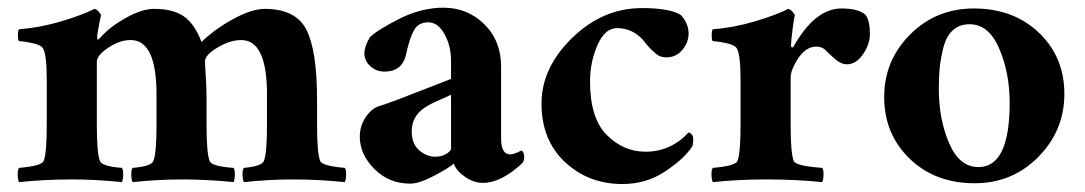

<svg xmlns="http://www.w3.org/2000/svg" viewBox="-20 -458 2751 487"><path d="M371.1 -435.5Q418.9 -435.5 446.3 -416.5Q473.6 -397.5 491.2 -351.6Q525.4 -384.8 572.3 -410.2Q619.1 -435.5 651.4 -435.5Q730.5 -435.5 757.3 -382.3Q784.2 -329.1 784.2 -205.1V-141.6Q784.2 -69.3 792 -49.8Q796.9 -37.1 854.5 -32.2Q858.4 -27.3 857.9 -14.2Q857.4 -1 854.5 3.9Q788.1 -2.9 720.7 -2.9Q665 -2.9 598.6 3.9Q595.7 -1 595.2 -14.2Q594.7 -27.3 598.6 -32.2Q643.6 -36.1 649.4 -49.8Q657.2 -69.3 657.2 -141.6V-218.8Q657.2 -356.4 591.8 -356.4Q563.5 -356.4 531.7 -337.4Q500 -318.4 500 -302.7V-296.9Q503.9 -242.2 503.9 -205.1V-141.6Q503.9 -69.3 511.7 -49.8Q516.6 -36.1 572.3 -32.2Q576.2 -27.3 575.7 -14.2Q575.2 -1 572.3 3.9Q505.9 -2.9 440.4 -2.9Q382.8 -2.9 316.4 3.9Q313.5 -1 313 -14.2Q312.5 -27.3 316.4 -32.2Q364.3 -36.1 369.1 -49.8Q377 -69.3 377 -141.6V-218.8Q377 -356.4 311.5 -356.4Q283.2 -356.4 254.4 -336.9Q225.6 -317.4 225.6 -301.8V-141.6Q225.6 -69.3 233.4 -49.8Q238.3 -36.1 289.1 -32.2Q293 -27.3 292.5 -14.2Q292 -1 289.1 3.9Q222.7 -2.9 162.1 -2.9Q94.7 -2.9 28.3 3.9Q25.4 -1 24.9 -14.2Q24.4 -27.3 28.3 -32.2Q85.9 -37.1 90.8 -49.8Q98.6 -69.3 98.6 -141.6V-253.9Q98.6 -317.4 89.8 -334Q85 -343.8 62.5 -348.6Q40 -353.5 28.3 -353.5Q25.4 -355.5 25.4 -369.6Q25.4 -383.8 29.3 -383.8Q80.1 -387.7 133.3 -403.3Q186.5 -418.9 219.7 -435.5Q224.6 -434.6 230.5 -428.2Q236.3 -421.9 236.3 -418.9Q234.4 -413.1 230 -388.7Q225.6 -364.3 226.6 -363.3Q226.6 -358.4 227.5 -357.4Q229.5 -357.4 234.4 -362.3Q256.8 -388.7 298.3 -412.1Q339.8 -435.5 371.1 -435.5Z M1084 -60.5Q1100.6 -60.5 1112.3 -67.9Q1124 -75.2 1124 -81.1V-217.8Q1121.1 -215.8 1096.2 -205.1Q1071.3 -194.3 1059.6 -186.5Q1022.5 -163.1 1024.4 -121.1Q1025.4 -91.8 1043.9 -76.2Q1062.5 -60.5 1084 -60.5ZM1104.5 -438.5Q1166 -438.5 1208.5 -396.5Q1251 -354.5 1251 -289.1V-106.4Q1251 -66.4 1274.4 -66.4Q1283.2 -66.4 1302.7 -76.2Q1309.6 -72.3 1309.6 -59.6Q1309.6 -51.8 1305.7 -44.9Q1251 5.9 1205.1 5.9Q1181.6 5.9 1159.7 -9.3Q1137.7 -24.4 1130.9 -43Q1119.1 -32.2 1081.1 -12.2Q1043 7.8 1020.5 7.8Q966.8 7.8 929.7 -29.3Q892.6 -66.4 892.6 -111.3Q892.6 -138.7 907.7 -161.1Q922.9 -183.6 943.4 -189.5Q960 -194.3 993.2 -207Q1026.4 -219.7 1066.4 -235.4Q1106.4 -251 1124 -257.8V-278.3V-303.7Q1124 -341.8 1107.4 -371.6Q1090.8 -401.4 1066.4 -401.4Q1041 -401.4 1029.8 -380.9Q1018.6 -360.4 1009.8 -319.3Q1000 -276.4 955.1 -276.4Q934.6 -276.4 919.4 -290Q904.3 -303.7 904.3 -323.2Q904.3 -339.8 918 -363.3Q936.5 -381.8 992.7 -410.2Q1048.8 -438.5 1104.5 -438.5Z M1726.6 -373Q1726.6 -350.6 1710.9 -331.5Q1695.3 -312.5 1669.9 -312.5Q1662.1 -312.5 1655.3 -314.9Q1648.4 -317.4 1642.1 -323.2Q1635.7 -329.1 1631.3 -333Q1627 -336.9 1620.1 -345.2Q1613.3 -353.5 1611.3 -356.4Q1584 -386.7 1544.9 -386.7Q1514.6 -386.7 1495.6 -343.8Q1476.6 -300.8 1476.6 -252Q1476.6 -158.2 1519 -115.7Q1561.5 -73.2 1617.2 -73.2Q1681.6 -73.2 1726.6 -122.1Q1738.3 -119.1 1738.3 -104.5Q1738.3 -89.8 1735.4 -85.9Q1715.8 -55.7 1667.5 -23.4Q1619.1 8.8 1558.6 8.8Q1472.7 8.8 1413.1 -46.9Q1353.5 -102.5 1353.5 -195.3Q1353.5 -286.1 1431.2 -361.8Q1508.8 -437.5 1608.4 -437.5Q1679.7 -437.5 1707 -419.9Q1726.6 -398.4 1726.6 -373Z M2114.3 -436.5Q2158.2 -436.5 2175.8 -419.9Q2186.5 -404.3 2186.5 -372.1Q2186.5 -345.7 2168.9 -320.3Q2151.4 -294.9 2127.9 -294.9Q2123 -294.9 2118.2 -296.4Q2113.3 -297.9 2108.4 -300.8Q2103.5 -303.7 2100.6 -306.2Q2097.7 -308.6 2092.8 -313Q2087.9 -317.4 2085.9 -319.3Q2084 -321.3 2080.6 -324.2Q2077.1 -327.1 2075.7 -329.1Q2074.2 -331.1 2070.8 -333.5Q2067.4 -335.9 2064.9 -336.9Q2062.5 -337.9 2058.6 -338.9Q2054.7 -339.8 2050.8 -339.8Q2024.4 -339.8 2004.9 -310.5Q1985.4 -281.2 1985.4 -260.7V-141.6Q1985.4 -69.3 1993.2 -49.8Q1998 -37.1 2065.4 -32.2Q2069.3 -27.3 2068.8 -14.2Q2068.4 -1 2065.4 3.9Q1999 -2.9 1921.9 -2.9Q1854.5 -2.9 1788.1 3.9Q1785.2 -1 1784.7 -14.2Q1784.2 -27.3 1788.1 -32.2Q1845.7 -37.1 1850.6 -49.8Q1858.4 -69.3 1858.4 -141.6V-253.9Q1858.4 -317.4 1849.6 -334Q1844.7 -343.8 1822.3 -348.6Q1799.8 -353.5 1788.1 -353.5Q1785.2 -355.5 1785.2 -369.6Q1785.2 -383.8 1789.1 -383.8Q1839.8 -387.7 1893.1 -403.3Q1946.3 -418.9 1979.5 -435.5Q1984.4 -434.6 1990.2 -428.2Q1996.1 -421.9 1996.1 -418.9Q1994.1 -413.1 1990.2 -382.8Q1986.3 -352.5 1986.3 -341.8Q1986.3 -338.9 1988.8 -337.9Q1991.2 -336.9 1992.2 -338.9Q2046.9 -436.5 2114.3 -436.5Z M2439.5 -396.5Q2414.1 -396.5 2397.5 -381.8Q2380.9 -367.2 2373.5 -339.8Q2366.2 -312.5 2363.8 -288.1Q2361.3 -263.7 2361.3 -231.4Q2361.3 -156.2 2387.2 -95.2Q2413.1 -34.2 2461.9 -34.2Q2541 -34.2 2541 -197.3Q2541 -272.5 2514.6 -334.5Q2488.3 -396.5 2439.5 -396.5ZM2450.2 -436.5Q2550.8 -436.5 2615.2 -375Q2679.7 -313.5 2679.7 -219.7Q2679.7 -127 2613.8 -60.1Q2547.9 6.8 2452.1 6.8Q2351.6 6.8 2287.1 -55.7Q2222.7 -118.2 2222.7 -211.9Q2222.7 -304.7 2288.6 -370.6Q2354.5 -436.5 2450.2 -436.5Z"/></svg>

Font: Crimson
Style: Bold
Weight: 700
Version: Version 0.8 ; ttfautohint (v1.00) -l 8 -r 50 -G 200 -x 14 -D